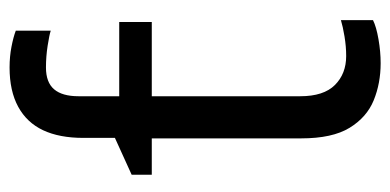

<svg xmlns="http://www.w3.org/2000/svg" viewBox="-227 -578 815 401"><g transform="rotate(-90 180.5 -377.5)"><path d="M240 -765Q263 -765 283.5 -761Q304 -757 317 -752V-679Q308 -682 285.5 -685.5Q263 -689 240 -689Q209 -689 194.5 -672Q180 -655 180 -621V-536H335V-468H180V-158Q180 -109 203.5 -85.5Q227 -62 264 -62Q284 -62 305 -65.5Q326 -69 339 -73V-6Q325 1 299 5.5Q273 10 249 10Q207 10 171.5 -4.5Q136 -19 114 -55Q92 -91 92 -156V-468H16V-510L93 -545V-611Q93 -661 109 -695Q125 -729 158 -747Q191 -765 240 -765Z"/></g></svg>

Font: hexuguzrati05
Style: Book
Weight: 400
Designer: Jelle Bosma - Monotype Design Team, Universal Thirst
Foundry: Monotype Imaging Inc.
Version: Version 2.106